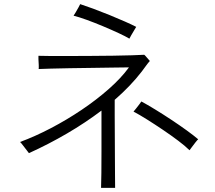

<svg xmlns="http://www.w3.org/2000/svg" viewBox="-20 -844 1040 929"><path d="M469 65Q470 40 470.5 -7Q471 -54 471 -110Q471 -166 471 -219Q471 -272 471 -309Q393 -250 304 -198Q215 -146 120 -103Q118 -106 108.5 -118Q99 -130 90 -142Q81 -154 77 -157Q150 -184 226.5 -224Q303 -264 375 -312.5Q447 -361 506.5 -413.5Q566 -466 604 -518Q573 -518 525 -517Q477 -516 423 -515.5Q369 -515 317.5 -514Q266 -513 226 -512Q186 -511 167 -510Q168 -514 167.5 -529.5Q167 -545 166 -558Q166 -572 166 -574Q186 -573 225.5 -573Q265 -573 316 -573Q367 -573 421.5 -573.5Q476 -574 527.5 -574.5Q579 -575 618.5 -576.5Q658 -578 678 -579Q681 -577 692 -564Q703 -551 705 -549Q696 -539 687 -526.5Q678 -514 666 -498Q639 -463 606 -428.5Q573 -394 535 -361Q535 -330 535 -285Q535 -240 535.5 -188.5Q536 -137 536 -87.5Q536 -38 536.5 2Q537 42 537 65ZM897 -117Q877 -137 842.5 -163Q808 -189 768 -216Q728 -243 690.5 -266.5Q653 -290 626 -304Q630 -308 638 -318.5Q646 -329 654 -339Q662 -349 664 -353Q692 -338 730.5 -314.5Q769 -291 809 -264.5Q849 -238 883.5 -213Q918 -188 939 -170Q935 -167 926 -155.5Q917 -144 908.5 -132.5Q900 -121 897 -117ZM606 -657Q588 -668 553.5 -684Q519 -700 478.5 -717Q438 -734 399.5 -748Q361 -762 336 -768Q339 -772 346 -784Q353 -796 360 -808.5Q367 -821 368 -824Q393 -816 431 -802Q469 -788 509.5 -771.5Q550 -755 585 -739.5Q620 -724 639 -714Q637 -710 629.5 -698Q622 -686 615 -673.5Q608 -661 606 -657Z"/></svg>

Font: Zen Kaku Gothic Antique
Style: Regular
Weight: 400
Designer: Yoshimichi Ohira
Foundry: Positype
Version: Version 1.001